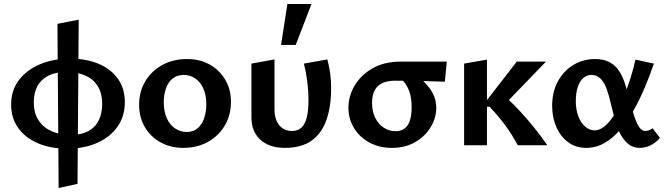

<svg xmlns="http://www.w3.org/2000/svg" viewBox="-20 -731 3342 966"><path d="M317 17Q236 17 172.5 -9.5Q109 -36 72.5 -86Q36 -136 36 -205Q36 -277 75.5 -328.5Q115 -380 182 -408Q249 -436 333 -436Q414 -436 476 -410Q538 -384 573 -335Q608 -286 608 -217Q608 -145 570.5 -92.5Q533 -40 467.5 -11.5Q402 17 317 17ZM275 215 269 -611 376 -632 370 194ZM333 -52Q390 -52 425.5 -72Q461 -92 477.5 -127Q494 -162 494 -206Q494 -264 470.5 -299.5Q447 -335 407 -352Q367 -369 317 -369Q260 -369 223 -350Q186 -331 168 -297Q150 -263 150 -217Q150 -160 175.5 -123.5Q201 -87 242.5 -69.5Q284 -52 333 -52Z M902 13Q838 13 787.5 -15Q737 -43 708.5 -92Q680 -141 680 -203Q680 -271 711.5 -323Q743 -375 797.5 -404.5Q852 -434 921 -434Q985 -434 1034.5 -406.5Q1084 -379 1113 -330.5Q1142 -282 1142 -219Q1142 -152 1111 -99.5Q1080 -47 1026 -17Q972 13 902 13ZM919 -67Q954 -67 976 -87Q998 -107 1008 -139Q1018 -171 1018 -206Q1018 -254 1002.5 -287Q987 -320 961.5 -337Q936 -354 904 -354Q870 -354 847.5 -335Q825 -316 814.5 -285Q804 -254 804 -217Q804 -169 819.5 -135.5Q835 -102 861.5 -84.5Q888 -67 919 -67Z M1414 13Q1335 13 1290 -28Q1245 -69 1245 -140V-411L1361 -432V-182Q1361 -130 1385 -101Q1409 -72 1449 -72Q1478 -72 1496.5 -89Q1515 -106 1523.5 -140.5Q1532 -175 1532 -227Q1532 -274 1526 -321Q1520 -368 1509 -411L1627 -432Q1637 -395 1641.5 -359Q1646 -323 1646 -288Q1646 -194 1622 -126.5Q1598 -59 1547 -23Q1496 13 1414 13ZM1394 -505 1426 -711H1547L1468 -505Z M1951 13Q1888 13 1838.5 -14Q1789 -41 1761 -87Q1733 -133 1733 -189Q1733 -247 1764 -300Q1795 -353 1854 -387Q1913 -421 1997 -421H2228L2218 -320Q2157 -322 2099.5 -323.5Q2042 -325 1968 -325Q1910 -325 1881 -297.5Q1852 -270 1852 -214Q1852 -170 1868 -138Q1884 -106 1911 -88.5Q1938 -71 1970 -71Q1999 -71 2017 -85.5Q2035 -100 2043 -127Q2051 -154 2051 -191Q2051 -232 2042.5 -261Q2034 -290 2018.5 -311.5Q2003 -333 1982 -349L2070 -358Q2092 -341 2116 -317Q2140 -293 2157.5 -261.5Q2175 -230 2175 -188Q2175 -138 2147 -91.5Q2119 -45 2069 -16Q2019 13 1951 13Z M2585 0Q2557 -53 2522 -100.5Q2487 -148 2443 -194H2422V-217L2580 -421H2727L2501 -187V-264Q2567 -206 2625 -139.5Q2683 -73 2734 0ZM2315 0V-411L2430 -431V0Z M2929 13Q2877 13 2838.5 -15.5Q2800 -44 2779 -92Q2758 -140 2758 -198Q2758 -270 2787.5 -323Q2817 -376 2866 -405Q2915 -434 2973 -434Q3017 -434 3046 -418.5Q3075 -403 3093 -376.5Q3111 -350 3122.5 -316Q3134 -282 3143 -246Q3156 -195 3168 -156Q3180 -117 3194 -94.5Q3208 -72 3227 -72Q3235 -72 3245 -75.5Q3255 -79 3263 -86L3300 -38Q3287 -19 3259.5 -3Q3232 13 3198 13Q3163 13 3138.5 -8.5Q3114 -30 3098 -63.5Q3082 -97 3072 -135Q3062 -173 3054 -207Q3045 -248 3033 -281.5Q3021 -315 3002.5 -334.5Q2984 -354 2955 -354Q2933 -354 2915 -338.5Q2897 -323 2887 -293.5Q2877 -264 2877 -221Q2877 -180 2889.5 -146.5Q2902 -113 2924 -94Q2946 -75 2972 -75Q2998 -75 3023.5 -97Q3049 -119 3072.5 -156Q3096 -193 3116 -239.5Q3136 -286 3151.5 -335.5Q3167 -385 3177 -431L3270 -411Q3249 -350 3223.5 -289.5Q3198 -229 3167 -174.5Q3136 -120 3099.5 -77.5Q3063 -35 3020.5 -11Q2978 13 2929 13Z"/></svg>

Font: Ysabeau Office
Style: Bold
Weight: 700
Designer: Christian Thalmann (Catharsis Fonts)
Version: Version 2.001;gftools[0.9.30]; featfreeze: tnum,lnum,ss02